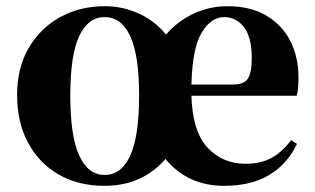

<svg xmlns="http://www.w3.org/2000/svg" viewBox="-20 -583 1018 620"><path d="M317.9 -18.1Q372.1 -18.1 400.6 -80.8Q429.2 -143.6 429.2 -273.9Q429.2 -404.3 400.6 -466.1Q372.1 -527.8 317.9 -527.8Q264.6 -527.8 235.8 -466.6Q207 -405.3 207 -273.9Q207 -143.6 235.8 -80.8Q264.6 -18.1 317.9 -18.1ZM317.9 17.1Q232.4 17.1 168.9 -19.8Q105.5 -56.6 70.3 -122.6Q35.2 -188.5 35.2 -275.9Q35.2 -364.3 73 -428.7Q110.8 -493.2 175 -528.1Q239.3 -563 317.9 -563Q376.5 -563 428.7 -539.1Q481 -515.1 516.1 -471.2Q553.7 -515.1 605.7 -539.1Q657.7 -563 713.9 -563Q789.1 -563 840.3 -532.5Q891.6 -502 917.7 -450.2Q943.8 -398.4 943.8 -335Q943.8 -316.4 942.9 -302.2Q941.9 -288.1 938 -273.9H598.1Q601.6 -157.7 650.4 -106Q699.2 -54.2 772 -54.2Q825.2 -54.2 860.1 -75Q895 -95.7 919.9 -130.9L939 -118.2Q907.7 -52.7 848.9 -17.8Q790 17.1 704.1 17.1Q585.9 17.1 514.2 -69.8Q478.5 -27.8 429 -5.4Q379.4 17.1 317.9 17.1ZM598.1 -310.1H732.9Q768.1 -310.1 780.5 -329.3Q793 -348.6 793 -395Q793 -461.9 768.1 -494.9Q743.2 -527.8 704.1 -527.8Q661.1 -527.8 631.1 -477.3Q601.1 -426.8 598.1 -310.1Z"/></svg>

Font: Source Han Serif TW Heavy
Style: Regular
Weight: 900
Designer: Ryoko NISHIZUKA Ë•øÂ°öÊ∂ºÂ≠ê (kana & ideographs); Frank Grie√ühammer (Latin, Greek & Cyrillic); Wenlong ZHANG Âº†ÊñáÈæô 
Foundry: Adobe
Version: Version 2.003;hotconv 1.1.1;makeotfexe 2.6.0